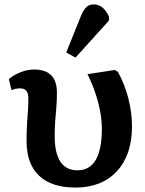

<svg xmlns="http://www.w3.org/2000/svg" viewBox="-20 -833 656 867"><path d="M321 14Q213 14 156.5 -39.5Q100 -93 100 -195Q100 -240 102 -271.5Q104 -303 106 -330.5Q108 -358 108 -390Q108 -434 71 -434Q50 -434 32 -426L20 -476Q44 -496 74.5 -507.5Q105 -519 134 -519Q237 -519 237 -415Q237 -378 234.5 -349Q232 -320 229.5 -289.5Q227 -259 227 -219Q227 -64 330 -64Q440 -64 440 -253Q440 -307 423 -371.5Q406 -436 375 -498L498 -517L512 -509Q542 -456 559 -391Q576 -326 576 -262Q576 -133 507.5 -59.5Q439 14 321 14ZM321 -573 279 -596 346 -762Q358 -790 370.5 -801.5Q383 -813 404 -813Q447 -813 472 -758V-740Z"/></svg>

Font: Literata SemiBold
Style: Regular
Weight: 600
Designer: Latin by Veronika Burian and Jose Scaglione. Greek by Irene Vlachou. Cyrillic by Vera Evstafieva.
Foundry: TypeTogether
Version: Version 3.103; ttfautohint (v1.8.4.7-5d5b);gftools[0.9.29]